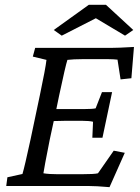

<svg xmlns="http://www.w3.org/2000/svg" viewBox="-20 -772 583 797"><path d="M533.2 -647.5 499 -624 377.9 -696.3 236.3 -624 203.1 -647.5 348.6 -752H419.9ZM363.3 -200.2 366.2 -266.6Q350.6 -270.5 322.3 -270.5H249Q242.7 -270.5 227.3 -270Q211.9 -269.5 203.1 -269.5L186.5 -192.4Q162.6 -71.8 160.2 -52.7Q183.6 -48.8 220.7 -48.8H317.4Q372.6 -48.8 386.7 -52.7L452.1 -146.5L498 -137.7L434.6 4.9Q379.4 0 344.7 0H5.9L10.7 -36.1L73.2 -49.8Q82.5 -81.1 106.4 -191.4L145.5 -377Q168.9 -487.8 172.9 -523.4L116.2 -537.1L126 -573.2H439.5Q469.7 -573.2 536.1 -577.1L525.4 -447.3L480.5 -442.4L467.8 -524.4Q450.2 -526.4 431.6 -526.4H319.3Q286.1 -526.4 259.8 -523.4Q252 -500 225.6 -376L213.9 -319.3H257.8H331.1Q363.8 -319.3 377 -322.3L403.3 -389.6H445.3L405.3 -200.2Z"/></svg>

Font: Crimson Pro
Style: Italic
Weight: 400
Italic angle: -12°
Designer: Jacques Le Bailly
Foundry: Baron von Fonthausen
Version: Version 1.003